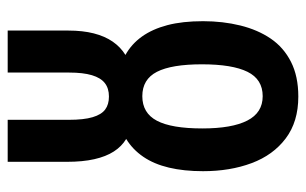

<svg xmlns="http://www.w3.org/2000/svg" viewBox="-172 -634 815 512"><g transform="rotate(-90 236.0 -377.5)"><path d="M235 10Q168 10 123.5 -23.5Q79 -57 57.5 -114.5Q36 -172 36 -244Q36 -295 45.5 -335Q55 -375 74.5 -403.5Q94 -432 122 -449Q102 -461 88.5 -482Q75 -503 68 -534Q61 -565 61 -607V-765H173V-602Q173 -562 180 -538.5Q187 -515 200.5 -505Q214 -495 235 -495Q257 -495 271 -506Q285 -517 292 -540.5Q299 -564 299 -601V-765H411V-603Q411 -565 403.5 -535.5Q396 -506 381.5 -485Q367 -464 346 -451Q375 -435 395 -407Q415 -379 425.5 -339Q436 -299 436 -244Q436 -191 424.5 -144.5Q413 -98 389.5 -63.5Q366 -29 327.5 -9.5Q289 10 235 10ZM236 -85Q281 -85 301 -125.5Q321 -166 321 -247Q321 -328 301 -367Q281 -406 236 -406Q191 -406 170.5 -367Q150 -328 150 -246Q150 -167 171 -126Q192 -85 236 -85Z"/></g></svg>

Font: Noto Sans Display ExtraCondensed SemiBold
Style: Regular
Weight: 600
Width: 2
Designer: Monotype Design Team
Foundry: Monotype Imaging Inc.
Version: Version 2.003